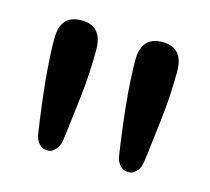

<svg xmlns="http://www.w3.org/2000/svg" viewBox="-59 -777 493 451"><g transform="rotate(15 187.5 -551.0)"><path d="M255.9 -423.8Q234.4 -567.9 234.4 -651.4Q234.4 -709 285.4 -709Q336.4 -709 336.4 -651.1Q336.4 -593.3 329.8 -536.6Q323.2 -480 319.6 -450.4Q315.9 -420.9 314 -415.8Q312 -410.6 308.6 -405.3Q299.3 -393.1 288.3 -393.1Q277.3 -393.1 272 -396.7Q266.6 -400.4 263.2 -405.3Q257.3 -414.1 255.9 -423.8ZM59.1 -423.8Q37.6 -567.9 37.6 -651.4Q37.6 -709 88.6 -709Q139.6 -709 139.6 -651.1Q139.6 -593.3 133.1 -536.6Q126.5 -480 122.8 -450.4Q119.1 -420.9 117.2 -415.8Q115.2 -410.6 111.3 -405.3Q102.5 -393.1 91.6 -393.1Q80.6 -393.1 75.2 -396.7Q69.8 -400.4 66.4 -405.3Q60.5 -414.1 59.1 -423.8Z"/></g></svg>

Font: Stardos Stencil
Style: Bold
Weight: 700
Designer: vernon adams
Foundry: vernon adams
Version: Version 1.000